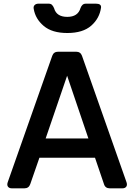

<svg xmlns="http://www.w3.org/2000/svg" viewBox="-20 -1027 732 1047"><path d="M45 0Q30 0 23.5 -9Q17 -18 22 -33L265 -723Q273 -745 297 -745H395Q419 -745 427 -723L670 -33Q675 -18 668.5 -9Q662 0 647 0H579Q554 0 547 -23L498 -167H195L145 -23Q137 0 113 0ZM229 -272H462L346 -614ZM347 -847Q264 -847 218.5 -885.5Q173 -924 164 -978Q161 -991 168.5 -999Q176 -1007 190 -1007H245Q257 -1007 263.5 -1000.5Q270 -994 275 -982Q288 -935 347 -935Q405 -935 419 -983Q423 -994 430 -1000.5Q437 -1007 449 -1007H503Q533 -1007 531 -986Q523 -927 477.5 -887Q432 -847 347 -847Z"/></svg>

Font: Pitagon Sans Text SemiBold
Style: Regular
Weight: 600
Designer: Travis Tran
Foundry: Pitagon
Version: Version 1.001; ttfautohint (v1.8.4.7-5d5b);gftools[0.9.26]